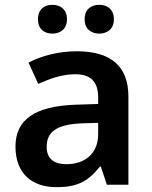

<svg xmlns="http://www.w3.org/2000/svg" viewBox="-20 -764 628 794"><path d="M137 -684C137 -644 163 -625 197 -625C229 -625 257 -644 257 -684C257 -726 229 -744 197 -744C163 -744 137 -726 137 -684ZM330 -684C330 -644 357 -625 391 -625C423 -625 451 -644 451 -684C451 -726 423 -744 391 -744C357 -744 330 -726 330 -684ZM297 -552C222 -552 151 -533 98 -505L138 -417C187 -439 237 -457 291 -457C351 -457 386 -430 386 -361V-334L292 -331C125 -325 44 -270 44 -158C44 -43 116 10 213 10C303 10 346 -16 393 -75H397L422 0H511V-364C511 -492 437 -552 297 -552ZM320 -254 386 -256V-210C386 -127 329 -85 255 -85C206 -85 173 -105 173 -157C173 -215 209 -250 320 -254Z"/></svg>

Font: Noto Sans Bengali SemiBold
Style: Regular
Weight: 600
Designer: Jelle Bosma - Monotype Design Team
Foundry: Monotype Imaging Inc.
Version: Version 2.003